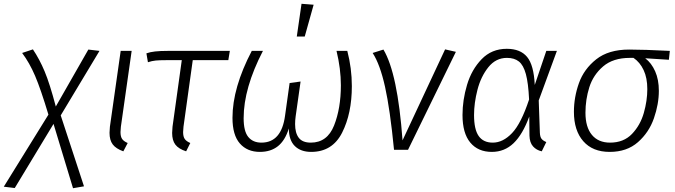

<svg xmlns="http://www.w3.org/2000/svg" viewBox="-87 -792 3569 1015"><path d="M234 -182 357 193 299 203 196 -137 -9 202 -67 195 169 -186Q128 -322 98.5 -391Q69 -460 30 -512L87 -531Q122 -479 149 -414.5Q176 -350 208 -229L380 -530L439 -523Z M552 -122Q550 -100 550 -94Q550 -70 558.5 -57.5Q567 -45 588 -36L565 8Q526 -6 509 -28.5Q492 -51 492 -90Q492 -98 494 -122L551 -523H609Z M883 -122Q881 -100 881 -94Q881 -70 889.5 -57.5Q898 -45 919 -36L897 8Q857 -5 840 -27.5Q823 -50 823 -89Q823 -98 825 -122L874 -474H794Q756 -474 736 -472Q716 -470 695 -463L687 -510Q706 -517 733 -520Q760 -523 803 -523H1128L1120 -474H932Z M1142 -169Q1142 -328 1244 -523H1303Q1201 -326 1201 -167Q1201 -98 1225.5 -68Q1250 -38 1295 -38Q1401 -38 1420 -181L1444 -353L1502 -361L1476 -177Q1473 -156 1473 -136Q1473 -89 1492.5 -63.5Q1512 -38 1556 -38Q1643 -38 1679 -128.5Q1715 -219 1715 -341Q1715 -428 1692 -523H1749Q1773 -431 1773 -337Q1773 -192 1721.5 -90.5Q1670 11 1558 11Q1503 11 1471.5 -20Q1440 -51 1440 -113Q1420 -49 1382 -19Q1344 11 1287 11Q1220 11 1181 -33.5Q1142 -78 1142 -169ZM1571 -767 1524 -599H1482L1507 -772Z M2041 -50 2266 -531 2323 -518 2070 0H1996Q1975 -214 1948.5 -333Q1922 -452 1883 -512L1940 -530Q2015 -405 2041 -50Z M2740 -343 2801 -523H2857L2761 -261L2767 -90Q2768 -68 2776 -58Q2784 -48 2801 -41L2777 8Q2749 2 2731 -18Q2713 -38 2712 -75L2711 -176Q2676 -81 2628 -35Q2580 11 2513 11Q2440 11 2399 -38.5Q2358 -88 2358 -184Q2358 -263 2382 -343.5Q2406 -424 2459 -479Q2512 -534 2592 -534Q2664 -534 2699.5 -491Q2735 -448 2740 -343ZM2419 -184Q2419 -108 2443.5 -73Q2468 -38 2518 -38Q2572 -38 2620 -88.5Q2668 -139 2710 -266Q2706 -353 2693 -400.5Q2680 -448 2656 -467Q2632 -486 2593 -486Q2534 -486 2494.5 -436.5Q2455 -387 2437 -317Q2419 -247 2419 -184Z M2947 -201Q2947 -278 2973.5 -352.5Q3000 -427 3065 -478.5Q3130 -530 3239 -530Q3316 -530 3454 -523L3449 -476L3324 -484Q3357 -459 3376.5 -415Q3396 -371 3396 -312Q3396 -242 3370 -167Q3344 -92 3285.5 -40.5Q3227 11 3136 11Q3046 11 2996.5 -45.5Q2947 -102 2947 -201ZM3335 -321Q3335 -380 3315.5 -421.5Q3296 -463 3262 -486H3243Q3154 -486 3101.5 -441Q3049 -396 3028.5 -331Q3008 -266 3008 -196Q3008 -120 3042 -79Q3076 -38 3138 -38Q3210 -38 3254 -84Q3298 -130 3316.5 -195Q3335 -260 3335 -321Z"/></svg>

Font: FiraGO Light
Style: Italic
Weight: 300
Italic angle: -8°
Designer: bBox Type GmbH
Foundry: bBox Type GmbH
Version: Version 1.001